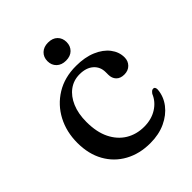

<svg xmlns="http://www.w3.org/2000/svg" viewBox="-186 -756 878 878"><g transform="rotate(-45 253.0 -317.0)"><path d="M470.5 -349.5Q470.5 -326 455 -310.2Q439.5 -294.5 414 -294.5Q389 -294.5 375.2 -308.8Q361.5 -323 361.5 -346.5V-362.5Q361.5 -397.5 337 -419Q312.5 -440.5 270 -440.5Q231.5 -440.5 201.8 -418.8Q172 -397 155 -357.2Q138 -317.5 138 -264Q138 -198.5 160.2 -153.5Q182.5 -108.5 221.2 -85Q260 -61.5 309.5 -61.5Q357 -61.5 392 -83.5Q427 -105.5 442 -142Q448 -150 452.2 -153Q456.5 -156 461.5 -156Q468.5 -156 471.2 -150.5Q474 -145 473.5 -137.5Q470 -96 444 -62.2Q418 -28.5 375 -8.5Q332 11.5 276.5 11.5Q207 11.5 153.8 -17.8Q100.5 -47 70.8 -100.2Q41 -153.5 41 -225.5Q41 -297 71.2 -354.2Q101.5 -411.5 156.2 -445.2Q211 -479 285 -479Q342.5 -479 384 -461.2Q425.5 -443.5 448 -414Q470.5 -384.5 470.5 -349.5ZM270.5 -528Q242.5 -528 225.5 -544.2Q208.5 -560.5 208.5 -586.5Q208.5 -612.5 225.5 -628.8Q242.5 -645 270.5 -645Q299.5 -645 316 -628.8Q332.5 -612.5 332.5 -586.5Q332.5 -561 316 -544.5Q299.5 -528 270.5 -528Z"/></g></svg>

Font: Fraunces 18pt
Style: Regular
Weight: 400
Version: Version 1.000;[b76b70a41]